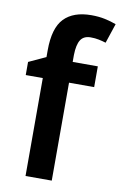

<svg xmlns="http://www.w3.org/2000/svg" viewBox="-87 -815 547 865"><g transform="rotate(10 187.0 -382.5)"><path d="M328 -448H213V0H93V-448H15V-508L93 -544V-575Q93 -677 135.5 -721Q178 -765 260 -765Q294 -765 322 -759Q350 -753 374 -744L344 -654Q328 -659 311 -662.5Q294 -666 274 -666Q242 -666 228 -644Q214 -622 213 -575V-543H328Z"/></g></svg>

Font: Noto Sans Arabic UI SmCn SmBd
Style: Regular
Weight: 600
Width: 4
Designer: Monotype Design Team, Nadine Chahine and Nizar Qandah
Foundry: Monotype Imaging Inc.
Version: Version 2.010; ttfautohint (v1.8.4.7-5d5b)